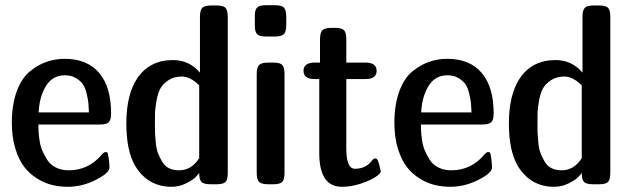

<svg xmlns="http://www.w3.org/2000/svg" viewBox="-20 -715 2445 745"><path d="M25.9 -238.8Q25.9 -308.6 44.9 -360.4Q64 -412.1 95.9 -438Q127.9 -463.9 161.4 -475.3Q194.8 -486.8 231 -486.8Q317.9 -486.8 364.5 -432.4Q411.1 -377.9 411.1 -274.9Q411.1 -249 401.6 -240.5Q392.1 -231.9 367.2 -231.9H128.9Q128.9 -218.8 129.4 -207.8Q129.9 -196.8 133.1 -172.9Q136.2 -148.9 144 -130.9Q151.9 -112.8 163.8 -94Q175.8 -75.2 197.5 -64.7Q219.2 -54.2 247.1 -54.2Q324.2 -54.2 376 -116.2Q383.8 -125 389.2 -125Q396 -125 397.5 -122.1Q398.9 -119.1 400.9 -105Q401.9 -102.1 401.9 -101.1Q404.8 -74.2 404.8 -64.9Q404.8 -42 341.8 -12.2Q293 9.8 243.2 9.8Q212.4 9.8 183.1 2.9Q153.8 -3.9 124.5 -22Q95.2 -40 74.2 -67.1Q53.2 -94.2 39.6 -138.4Q25.9 -182.6 25.9 -238.8ZM129.9 -278.8H325.2Q324.2 -300.8 323 -314.5Q321.8 -328.1 316.4 -351.1Q311 -374 302 -387.5Q293 -400.9 274.9 -411.9Q256.8 -422.9 231.9 -422.9Q184.1 -422.9 158.4 -381.3Q132.8 -339.8 129.9 -278.8Z M470.2 -235.8Q470.2 -348.6 513.2 -412.1Q561 -481.9 650.9 -481.9Q714.8 -481.9 755.9 -433.1V-649.9Q755.9 -675.8 764.9 -684.8Q773.9 -693.8 799.8 -693.8H819.8Q846.7 -693.8 855.2 -684.3Q863.8 -674.8 863.8 -649.9V-43.9Q863.8 -18.1 855 -9Q846.2 0 819.8 0H796.9Q770 0 761.5 -9.5Q752.9 -19 752.9 -43.9Q749 -38.1 739 -27.6Q729 -17.1 702.4 -3.7Q675.8 9.8 646 9.8Q554.2 9.8 504.9 -70.8Q470.2 -129.9 470.2 -235.8ZM581.1 -234.9Q581.1 -212.9 581.5 -199.5Q582 -186 584.5 -161.1Q586.9 -136.2 593 -120.6Q599.1 -105 609.1 -87.9Q619.1 -70.8 635.5 -62.5Q651.9 -54.2 674.8 -54.2Q722.7 -54.2 752.9 -101.1V-383.8Q718.8 -418 685.1 -418Q655.3 -418 634 -404.1Q612.8 -390.1 602.8 -372.6Q592.8 -355 587.4 -325Q582 -294.9 581.5 -278.3Q581.1 -261.7 581.1 -234.9Z M968.8 -615.2V-652.8Q968.8 -677.7 978.3 -686.3Q987.8 -694.8 1012.7 -694.8H1045.9Q1072.8 -694.8 1081.8 -685.3Q1090.8 -675.8 1090.8 -647.9V-620.1Q1090.8 -591.3 1081.3 -582.3Q1071.8 -573.2 1045.9 -573.2H1012.7Q985.8 -573.2 977.3 -582.8Q968.8 -592.3 968.8 -615.2ZM976.1 -44.9V-426.8Q976.1 -453.6 985.6 -462.9Q995.1 -472.2 1021 -472.2H1040Q1066.9 -472.2 1075.4 -462.6Q1084 -453.1 1084 -428.2V-43.9Q1084 -18.1 1075 -9Q1065.9 0 1040 0H1021Q994.1 0 985.1 -9.5Q976.1 -19 976.1 -44.9Z M1202.6 -472.2H1221.7V-562Q1221.7 -588.9 1231.2 -597.9Q1240.7 -606.9 1266.6 -606.9H1279.8Q1306.6 -606.9 1315.2 -597.4Q1323.7 -587.9 1323.7 -563V-472.2H1397.5Q1441.4 -472.2 1441.4 -440.2Q1441.4 -408.2 1397.5 -408.2H1323.7V-139.2Q1323.7 -60.1 1357.4 -60.1Q1396.5 -60.1 1420.4 -87.9Q1428.2 -100.1 1435.5 -100.1Q1441.4 -100.1 1444.1 -95.9Q1446.8 -91.8 1450.7 -79.1Q1450.7 -78.1 1454.1 -64.9Q1457.5 -51.8 1457.5 -49.8Q1457.5 -42 1437.5 -28.6Q1417.5 -15.1 1380.6 -2.7Q1343.8 9.8 1306.6 9.8Q1218.8 9.8 1218.8 -121.1V-408.2H1201.7Q1157.7 -408.2 1157.7 -440.2Q1157.7 -472.2 1202.6 -472.2Z M1510.3 -238.8Q1510.3 -308.6 1529.3 -360.4Q1548.3 -412.1 1580.3 -438Q1612.3 -463.9 1645.8 -475.3Q1679.2 -486.8 1715.3 -486.8Q1802.2 -486.8 1848.9 -432.4Q1895.5 -377.9 1895.5 -274.9Q1895.5 -249 1886 -240.5Q1876.5 -231.9 1851.6 -231.9H1613.3Q1613.3 -218.8 1613.8 -207.8Q1614.3 -196.8 1617.4 -172.9Q1620.6 -148.9 1628.4 -130.9Q1636.2 -112.8 1648.2 -94Q1660.2 -75.2 1681.9 -64.7Q1703.6 -54.2 1731.4 -54.2Q1808.6 -54.2 1860.4 -116.2Q1868.2 -125 1873.5 -125Q1880.4 -125 1881.8 -122.1Q1883.3 -119.1 1885.3 -105Q1886.2 -102.1 1886.2 -101.1Q1889.2 -74.2 1889.2 -64.9Q1889.2 -42 1826.2 -12.2Q1777.3 9.8 1727.5 9.8Q1696.8 9.8 1667.5 2.9Q1638.2 -3.9 1608.9 -22Q1579.6 -40 1558.6 -67.1Q1537.6 -94.2 1523.9 -138.4Q1510.3 -182.6 1510.3 -238.8ZM1614.3 -278.8H1809.6Q1808.6 -300.8 1807.4 -314.5Q1806.2 -328.1 1800.8 -351.1Q1795.4 -374 1786.4 -387.5Q1777.3 -400.9 1759.3 -411.9Q1741.2 -422.9 1716.3 -422.9Q1668.5 -422.9 1642.8 -381.3Q1617.2 -339.8 1614.3 -278.8Z M1954.6 -235.8Q1954.6 -348.6 1997.6 -412.1Q2045.4 -481.9 2135.3 -481.9Q2199.2 -481.9 2240.2 -433.1V-649.9Q2240.2 -675.8 2249.3 -684.8Q2258.3 -693.8 2284.2 -693.8H2304.2Q2331.1 -693.8 2339.6 -684.3Q2348.1 -674.8 2348.1 -649.9V-43.9Q2348.1 -18.1 2339.4 -9Q2330.6 0 2304.2 0H2281.2Q2254.4 0 2245.8 -9.5Q2237.3 -19 2237.3 -43.9Q2233.4 -38.1 2223.4 -27.6Q2213.4 -17.1 2186.8 -3.7Q2160.2 9.8 2130.4 9.8Q2038.6 9.8 1989.3 -70.8Q1954.6 -129.9 1954.6 -235.8ZM2065.4 -234.9Q2065.4 -212.9 2065.9 -199.5Q2066.4 -186 2068.8 -161.1Q2071.3 -136.2 2077.4 -120.6Q2083.5 -105 2093.5 -87.9Q2103.5 -70.8 2119.9 -62.5Q2136.2 -54.2 2159.2 -54.2Q2207 -54.2 2237.3 -101.1V-383.8Q2203.1 -418 2169.4 -418Q2139.6 -418 2118.4 -404.1Q2097.2 -390.1 2087.2 -372.6Q2077.1 -355 2071.8 -325Q2066.4 -294.9 2065.9 -278.3Q2065.4 -261.7 2065.4 -234.9Z"/></svg>

Font: CMU Sans Serif Demi Condensed
Style: DemiCondensed
Weight: 600
Width: 3
Version: Version 0.7.0